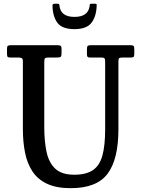

<svg xmlns="http://www.w3.org/2000/svg" viewBox="-20 -992 756 1028"><path d="M521 -684H462.5Q452 -684 448.8 -687.5Q445.5 -691 445.5 -702V-728Q445.5 -742 449.5 -746Q453.5 -750 466.5 -750H677Q690 -750 694.5 -746.8Q699 -743.5 699 -729.5V-703.5Q699 -690 694.8 -687Q690.5 -684 679.5 -684H637.5Q622.5 -684 618.2 -680.5Q614 -677 614 -663V-300Q614 -139 556 -61.8Q498 15.5 358.5 15.5Q282 15.5 232 -8Q182 -31.5 153.8 -74.2Q125.5 -117 114 -175Q102.5 -233 102.5 -301.5V-662.5Q102.5 -677.5 96.5 -680.8Q90.5 -684 77 -684H36Q23 -684 20.2 -688.2Q17.5 -692.5 17.5 -706V-730.5Q17.5 -743.5 22.2 -746.8Q27 -750 39 -750H286.5Q299 -750 304.2 -747Q309.5 -744 309.5 -730.5V-706.5Q309.5 -691.5 304.8 -687.8Q300 -684 285.5 -684H242.5Q225.5 -684 221.2 -680.2Q217 -676.5 217 -660V-313Q217 -237.5 229 -179.8Q241 -122 275.5 -89.2Q310 -56.5 377.5 -56.5Q441 -56.5 477.2 -81Q513.5 -105.5 528.2 -159Q543 -212.5 543 -300V-661Q543 -676 539.2 -680Q535.5 -684 521 -684ZM378.5 -836Q312.5 -836 287.2 -870.2Q262 -904.5 261 -962.5Q261 -972 272.5 -972H289Q297.5 -972 298 -964Q303.5 -901.5 378.5 -901.5Q450.5 -901.5 459.5 -957.5Q461 -964.5 461 -968.2Q461 -972 470 -972H487.5Q495.5 -972 496.8 -969.8Q498 -967.5 497.5 -960Q495.5 -903.5 469.5 -869.8Q443.5 -836 378.5 -836Z"/></svg>

Font: Besley* Narrow Medium
Style: Regular
Weight: 500
Width: 4
Designer: Owen Earl
Foundry: indestructible type*
Version: Version 3.000; ttfautohint (v1.8.3)